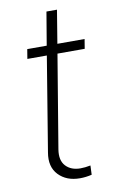

<svg xmlns="http://www.w3.org/2000/svg" viewBox="-80 -713 453 763"><g transform="rotate(-10 147.0 -331.0)"><path d="M293.9 -535.6 287.6 -497.1H177.7L115.2 -121.1Q108.4 -78.1 129.6 -55.2Q150.9 -32.2 189 -32.2Q207.5 -32.2 229.5 -36.6L228 0.5Q204.1 6.3 180.2 6.3Q126 6.3 94.2 -26.9Q62.5 -60.1 72.3 -116.7L134.8 -497.1H56.2L62.5 -535.6H141.1L163.6 -669.4H206.1L184.1 -535.6Z"/></g></svg>

Font: Inter Display Extra Light
Style: Italic
Weight: 200
Italic angle: -9.39999°
Designer: Rasmus Andersson
Foundry: rsms
Version: Version 4.000;git-4fc901f